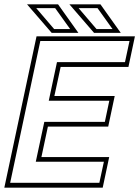

<svg xmlns="http://www.w3.org/2000/svg" viewBox="-37 -868 644 888"><path d="M-17 0 132 -700H587L557 -558.5H243.5L214.5 -424H493.5L463.5 -282.5H184.5L154.5 -141.5H468L438 0ZM10 -22.5H422.5L443.5 -120H128.5L168 -304.5H448L468.5 -402H188.5L226.5 -580.5H541L562 -678.5H149.5ZM521.5 -716H398L284 -848H427.5ZM483.5 -733.5 414 -830.5H326.5L409.5 -733.5ZM325.5 -716H202L88 -848H231.5ZM287.5 -733.5 218 -830.5H130.5L213.5 -733.5Z"/></svg>

Font: Tourney ExtraLight
Style: Italic
Weight: 250
Italic angle: -12°
Version: Version 1.015